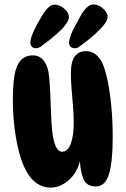

<svg xmlns="http://www.w3.org/2000/svg" viewBox="-20 -848 567 867"><path d="M413 -6Q371 -6 357 -39.5Q343 -73 341 -119Q325 -63 287.5 -32Q250 -1 209 -1Q130 -1 87 -99Q64 -152 51 -232.5Q38 -313 38 -398Q38 -441 41.5 -477.5Q45 -514 53 -538Q72 -598 128 -598Q160 -598 179 -572Q198 -546 202 -501Q205 -469 207 -424.5Q209 -380 210.5 -336Q212 -292 215 -262Q225 -163 261 -163Q286 -163 299.5 -198.5Q313 -234 313 -297Q313 -329 309.5 -370Q306 -411 303 -449.5Q300 -488 300 -514Q300 -569 317.5 -593Q335 -617 368 -617Q394 -617 412.5 -602Q431 -587 443 -562Q456 -532 466.5 -481Q477 -430 483 -365.5Q489 -301 489 -229Q489 -117 472 -61.5Q455 -6 413 -6ZM318 -630Q307 -630 299.5 -636.5Q292 -643 292 -655Q292 -669 300 -690.5Q308 -712 323 -738Q334 -758 345.5 -779Q357 -800 371.5 -814Q386 -828 403 -828Q417 -828 431.5 -819.5Q446 -811 456 -798Q466 -785 466 -771Q466 -751 433 -717Q410 -693 381 -670Q352 -647 336 -636Q330 -632 326 -631Q322 -630 318 -630ZM142 -630Q132 -630 124.5 -636.5Q117 -643 117 -655Q117 -669 125 -690Q133 -711 147 -737Q156 -753 168 -774Q180 -795 195 -811Q210 -827 228 -827Q249 -827 270 -809Q291 -791 291 -771Q291 -750 259 -716Q235 -692 205.5 -669Q176 -646 162 -636Q151 -630 142 -630Z"/></svg>

Font: DynaPuff Condensed Medium
Style: Regular
Weight: 500
Width: 3
Designer: Toshi Omagari, Jennifer Daniel
Foundry: Google Fonts
Version: Version 2.000; ttfautohint (v1.8.4.7-5d5b)